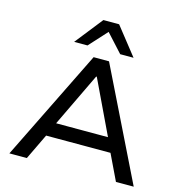

<svg xmlns="http://www.w3.org/2000/svg" viewBox="-132 -1061 1122 1180"><g transform="rotate(15 429.5 -470.5)"><path d="M34 0 381 -705H479L825 0H712L616 -200L669 -164H189L241 -200L145 0ZM427 -594 253 -231 224 -253H634L604 -231L431 -594ZM241 -765 380 -941H480L619 -765H534L430 -879L326 -765Z"/></g></svg>

Font: Nunito Sans 7pt SemiExpanded Medium
Style: Regular
Weight: 500
Width: 6
Designer: Vernon Adams
Foundry: Vernon Adams
Version: Version 3.101;gftools[0.9.27]